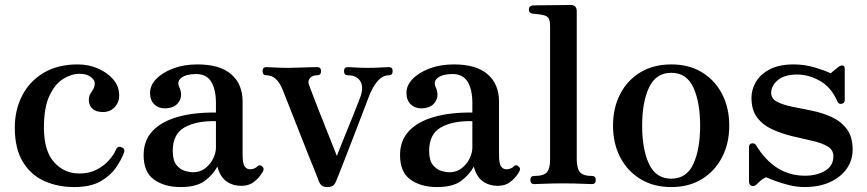

<svg xmlns="http://www.w3.org/2000/svg" viewBox="-20 -746 3515 778"><path d="M280 12Q215 12 160.5 -12Q106 -36 73 -89.5Q40 -143 40 -229Q40 -301 70 -359Q100 -417 157 -451Q214 -485 295 -485Q339 -485 377 -468.5Q415 -452 439 -424Q463 -396 463 -359Q463 -331 444.5 -311.5Q426 -292 397 -292Q368 -292 353.5 -306.5Q339 -321 340 -344Q341 -358 346.5 -366.5Q352 -375 358 -385Q364 -395 364 -410Q364 -421 348 -434Q332 -447 302 -447Q270 -447 236.5 -426.5Q203 -406 180.5 -358.5Q158 -311 158 -229Q158 -135 199 -89Q240 -43 301 -43Q341 -43 370.5 -58Q400 -73 420.5 -95.5Q441 -118 450 -140Q457 -156 473 -149Q489 -143 482 -126Q471 -97 448.5 -65Q426 -33 386 -10.5Q346 12 280 12Z M712 12Q647 12 604.5 -18Q562 -48 562 -118Q562 -177 598.5 -215.5Q635 -254 701 -272.5Q767 -291 855 -290V-329Q855 -383 836 -414.5Q817 -446 775 -446Q736 -446 716 -431.5Q696 -417 706 -394Q722 -360 705 -333.5Q688 -307 647 -307Q622 -307 605 -323.5Q588 -340 588 -370Q588 -400 613 -426Q638 -452 681.5 -468.5Q725 -485 780 -485Q871 -485 917 -445Q963 -405 963 -335V-123Q963 -83 971.5 -71.5Q980 -60 993 -60Q1003 -60 1010.5 -63.5Q1018 -67 1022 -71Q1033 -82 1044 -70Q1049 -65 1048 -59Q1047 -53 1043 -47Q1029 -24 1008.5 -8.5Q988 7 959 7Q922 7 896.5 -12Q871 -31 861 -71Q843 -38 809.5 -13Q776 12 712 12ZM762 -48Q791 -48 812 -64.5Q833 -81 844 -104Q855 -127 855 -148V-255Q776 -257 728 -230Q680 -203 680 -135Q680 -96 695 -77.5Q710 -59 729.5 -53.5Q749 -48 762 -48Z M1307 12Q1291 12 1283.5 5.5Q1276 -1 1272 -11Q1270 -18 1259 -45Q1248 -72 1232.5 -111Q1217 -150 1200 -193Q1183 -236 1167.5 -275.5Q1152 -315 1140.5 -344Q1129 -373 1125 -383Q1102 -441 1059 -441Q1044 -441 1044 -458Q1044 -474 1059 -474Q1070 -474 1095 -472.5Q1120 -471 1146 -471Q1164 -471 1189 -472Q1214 -473 1236 -473.5Q1258 -474 1265 -474Q1281 -474 1281 -458Q1281 -441 1265 -441Q1246 -441 1236.5 -430Q1227 -419 1231 -405Q1234 -397 1245.5 -366.5Q1257 -336 1273 -295.5Q1289 -255 1305 -215Q1321 -175 1332 -147Q1343 -119 1345 -114Q1347 -119 1356 -142.5Q1365 -166 1378.5 -198.5Q1392 -231 1405.5 -264.5Q1419 -298 1429 -324Q1439 -350 1442 -358Q1454 -396 1439 -418.5Q1424 -441 1389 -441Q1374 -441 1374 -458Q1374 -474 1389 -474Q1400 -474 1422 -472.5Q1444 -471 1470 -471Q1496 -471 1520.5 -472.5Q1545 -474 1556 -474Q1571 -474 1571 -458Q1571 -441 1556 -441Q1506 -441 1471 -345Q1469 -340 1460 -316Q1451 -292 1437.5 -257Q1424 -222 1409 -183Q1394 -144 1380 -108Q1366 -72 1355.5 -45.5Q1345 -19 1341 -10Q1337 0 1329.5 6Q1322 12 1307 12Z M1751 12Q1686 12 1643.5 -18Q1601 -48 1601 -118Q1601 -177 1637.5 -215.5Q1674 -254 1740 -272.5Q1806 -291 1894 -290V-329Q1894 -383 1875 -414.5Q1856 -446 1814 -446Q1775 -446 1755 -431.5Q1735 -417 1745 -394Q1761 -360 1744 -333.5Q1727 -307 1686 -307Q1661 -307 1644 -323.5Q1627 -340 1627 -370Q1627 -400 1652 -426Q1677 -452 1720.5 -468.5Q1764 -485 1819 -485Q1910 -485 1956 -445Q2002 -405 2002 -335V-123Q2002 -83 2010.5 -71.5Q2019 -60 2032 -60Q2042 -60 2049.5 -63.5Q2057 -67 2061 -71Q2072 -82 2083 -70Q2088 -65 2087 -59Q2086 -53 2082 -47Q2068 -24 2047.5 -8.5Q2027 7 1998 7Q1961 7 1935.5 -12Q1910 -31 1900 -71Q1882 -38 1848.5 -13Q1815 12 1751 12ZM1801 -48Q1830 -48 1851 -64.5Q1872 -81 1883 -104Q1894 -127 1894 -148V-255Q1815 -257 1767 -230Q1719 -203 1719 -135Q1719 -96 1734 -77.5Q1749 -59 1768.5 -53.5Q1788 -48 1801 -48Z M2145 0Q2129 0 2129 -17Q2129 -33 2145 -33Q2183 -33 2196 -48Q2209 -63 2209 -99V-637Q2209 -665 2202 -673.5Q2195 -682 2181 -685Q2174 -687 2159 -688.5Q2144 -690 2137 -691Q2123 -693 2123 -707Q2123 -722 2138 -724Q2141 -724 2163 -724.5Q2185 -725 2212.5 -725Q2240 -725 2263 -725.5Q2286 -726 2292 -726Q2317 -726 2317 -700V-101Q2317 -64 2330 -48.5Q2343 -33 2379 -33Q2394 -33 2394 -17Q2394 0 2379 0Q2372 0 2350.5 -1Q2329 -2 2304.5 -2.5Q2280 -3 2262 -3Q2245 -3 2220 -2.5Q2195 -2 2173.5 -1Q2152 0 2145 0Z M2700 12Q2628 12 2575 -20.5Q2522 -53 2493 -109Q2464 -165 2464 -237Q2464 -309 2493 -365Q2522 -421 2575 -453Q2628 -485 2700 -485Q2772 -485 2824.5 -453Q2877 -421 2906 -365Q2935 -309 2935 -237Q2935 -165 2906 -109Q2877 -53 2824.5 -20.5Q2772 12 2700 12ZM2700 -22Q2762 -22 2789.5 -81.5Q2817 -141 2817 -237Q2817 -332 2789.5 -391.5Q2762 -451 2700 -451Q2638 -451 2610 -391.5Q2582 -332 2582 -237Q2582 -141 2610 -81.5Q2638 -22 2700 -22Z M3240 12Q3210 12 3179 4.5Q3148 -3 3122.5 -12.5Q3097 -22 3084 -28Q3070 -21 3062 -14Q3054 -7 3046 1Q3036 11 3025.5 7Q3015 3 3015 -11V-150Q3015 -163 3026.5 -165Q3038 -167 3044 -157Q3119 -34 3242 -34Q3290 -34 3323.5 -54Q3357 -74 3357 -113Q3357 -139 3333 -153Q3309 -167 3271 -175.5Q3233 -184 3191 -194Q3149 -204 3111 -221Q3073 -238 3049 -268.5Q3025 -299 3025 -350Q3025 -384 3043.5 -415Q3062 -446 3100 -465.5Q3138 -485 3196 -485Q3240 -485 3282 -472.5Q3324 -460 3346 -449Q3352 -454 3361.5 -462Q3371 -470 3379 -476Q3388 -482 3395.5 -480.5Q3403 -479 3403 -466V-341Q3403 -328 3391 -325.5Q3379 -323 3374 -333Q3349 -392 3303 -418Q3257 -444 3211 -444Q3159 -444 3132 -421.5Q3105 -399 3105 -370Q3105 -346 3129 -333.5Q3153 -321 3190.5 -313.5Q3228 -306 3270 -297.5Q3312 -289 3349.5 -272Q3387 -255 3411 -223.5Q3435 -192 3435 -139Q3435 -97 3411 -62.5Q3387 -28 3343 -8Q3299 12 3240 12Z"/></svg>

Font: Zen Antique
Style: Regular
Weight: 400
Designer: Yoshimichi Ohira
Foundry: Positype
Version: Version 1.001